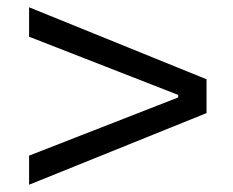

<svg xmlns="http://www.w3.org/2000/svg" viewBox="-20 -625 640 528"><path d="M60 -117V-197L470 -357V-364L60 -524V-605L548 -407V-314Z"/></svg>

Font: Mona Sans ExtraLight
Style: Regular
Weight: 400
Version: Version 2.000